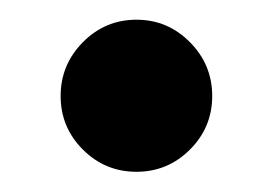

<svg xmlns="http://www.w3.org/2000/svg" viewBox="-20 -160 270 190"><path d="M40 -65Q40 -96 62 -118.2Q84 -140.5 115 -140.5Q146 -140.5 168 -118.2Q190 -96 190 -65Q190 -34 168 -12Q146 10 115 10Q84 10 62 -12Q40 -34 40 -65Z"/></svg>

Font: Bodoni* 11pt Medium
Style: Regular
Weight: 500
Version: Version 2.3